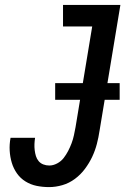

<svg xmlns="http://www.w3.org/2000/svg" viewBox="-20 -755 540 783"><path d="M180 8Q154 8 129.5 3Q105 -2 84 -15Q63 -28 49 -48Q35 -68 28 -91.5Q21 -115 19.5 -140.5Q18 -166 23 -193H123Q121 -180 120.5 -167.5Q120 -155 121.5 -142.5Q123 -130 126.5 -118.5Q130 -107 137.5 -98Q145 -89 156.5 -84.5Q168 -80 181 -80Q197 -80 213 -88.5Q229 -97 239.5 -110.5Q250 -124 258 -139.5Q266 -155 272 -171Q278 -187 281.5 -203.5Q285 -220 288 -236L356 -647H237V-735H471L386 -222Q382 -195 375 -168Q368 -141 356 -115.5Q344 -90 326.5 -66.5Q309 -43 285.5 -25.5Q262 -8 234.5 0Q207 8 180 8ZM468 -348H205V-416H468Z"/></svg>

Font: Iosevka Curly Slab Semibold
Style: Italic
Weight: 600
Italic angle: -9°
Monospace: yes
Designer: Belleve Invis
Foundry: Belleve Invis
Version: Version 22.1.2; ttfautohint (v1.8.4)